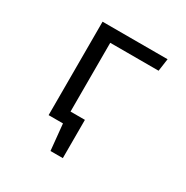

<svg xmlns="http://www.w3.org/2000/svg" viewBox="-159 -675 933 961"><g transform="rotate(30 307.5 -194.5)"><path d="M331.3 -70.3V150.8H260L245.1 0H162.1V-540H537.9L527.7 -467.7H248.2V-70.3Z"/></g></svg>

Font: FiraCode Nerd Font
Style: Regular
Weight: 400
Designer: Carrois Corporate, Edenspiekermann AG, Nikita Prokopov
Foundry: Carrois Corporate, Edenspiekermann AG, Nikita Prokopov
Version: Version 6.002;Nerd Fonts 3.4.0